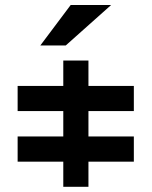

<svg xmlns="http://www.w3.org/2000/svg" viewBox="-20 -720 600 760"><path d="M509.8 -379.9Q450.2 -379.9 330.1 -379.9Q330.1 -413.1 330.1 -480.5Q296.9 -480.5 230.5 -480.5Q230.5 -446.3 230.5 -379.9Q169.9 -379.9 49.8 -379.9Q49.8 -346.7 49.8 -280.3Q110.4 -280.3 230.5 -280.3Q230.5 -247.1 230.5 -179.7Q169.9 -179.7 49.8 -179.7Q49.8 -146.5 49.8 -80.1Q110.4 -80.1 230.5 -80.1Q230.5 -46.9 230.5 19.5Q263.7 19.5 330.1 19.5Q330.1 -13.7 330.1 -80.1Q389.6 -80.1 509.8 -80.1Q509.8 -113.3 509.8 -179.7Q450.2 -179.7 330.1 -179.7Q330.1 -212.9 330.1 -280.3Q389.6 -280.3 509.8 -280.3Q509.8 -313.5 509.8 -379.9ZM139.6 -540Q172.9 -540 240.2 -540Q299.8 -593.8 419.9 -700.2Q366.2 -700.2 259.8 -700.2Q219.7 -646.5 139.6 -540Z"/></svg>

Font: Alibu-Mazigh Belqasem 1
Style: Bold
Weight: 400
Designer: Mazigh Mubarik Belqasem
Version: Version 1.0